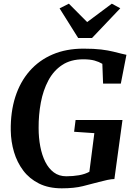

<svg xmlns="http://www.w3.org/2000/svg" viewBox="-20 -1016 731 1044"><path d="M316 8Q244.5 8 192.2 -18Q140 -44 106.5 -88.5Q73 -133 56.2 -189.2Q39.5 -245.5 38.5 -306Q37 -407 63.2 -489Q89.5 -571 141 -629.8Q192.5 -688.5 266.2 -720Q340 -751.5 434 -751.5Q492 -751.5 530.2 -746.8Q568.5 -742 594.8 -735.5Q621 -729 641 -724Q647.5 -722.5 654.2 -721Q661 -719.5 667.5 -718L637 -561.5H540.5L536.5 -669Q518 -680 493.8 -686.8Q469.5 -693.5 433 -693.5Q364.5 -693.5 317.8 -662.5Q271 -631.5 242.8 -578.2Q214.5 -525 202 -458.2Q189.5 -391.5 190 -319.5Q190 -267 199 -219.8Q208 -172.5 226.2 -136Q244.5 -99.5 272.8 -78.5Q301 -57.5 340.5 -57.5Q377 -57.5 409.8 -63.2Q442.5 -69 466 -82L493 -292L383 -299.5L391 -363.5H646L602 -42.5Q587 -42.5 563.5 -37.5Q540 -32.5 518 -26.5Q477.5 -15.5 430.5 -3.8Q383.5 8 316 8ZM405 -809.5 304 -970.5 354.5 -996Q379.5 -971 404.2 -946Q429 -921 454 -896Q487.5 -921 521 -946Q554.5 -971 588 -996L634 -971L480.5 -809.5Z"/></svg>

Font: Merriweather
Style: Bold Italic
Weight: 700
Italic angle: -7.8°
Version: Version 2.101